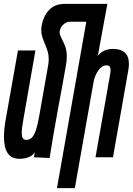

<svg xmlns="http://www.w3.org/2000/svg" viewBox="-38 -810 684 989"><path d="M269.5 -649.5Q269 -647.5 269 -644Q269 -636.5 272 -628.8Q275 -621 281.5 -607.5Q293 -585.5 299.5 -565.8Q306 -546 306 -518Q306 -499 302.5 -478.5Q287.5 -391 263.5 -263.5L242 -143.5Q238 -118.5 233 -91Q226 -51.5 217.5 4L136.5 0L141.5 -27Q134.5 -12 113.2 -2Q92 8 61.5 8Q-17.5 8 -17.5 -105Q-17.5 -145.5 -8 -198L54.5 -550H144.5L82.5 -196Q74 -148 74 -125Q74 -106 79.8 -97.8Q85.5 -89.5 98.5 -89.5Q114.5 -89.5 126.2 -101.2Q138 -113 147 -139.8Q156 -166.5 164 -212.5L210 -473Q213 -490.5 213 -504.5Q213 -527 207.8 -544.5Q202.5 -562 192.5 -586Q183.5 -608 179 -622.5Q174.5 -637 174.5 -654.5Q174.5 -666 176.5 -676.5Q185 -727 214.8 -758.5Q244.5 -790 295.5 -790H515L466 -523Q494.5 -558 544.5 -558Q584 -558 605 -539Q626 -520 626 -481Q626 -466.5 623 -449L544 0H454L529 -425.5Q531.5 -440.5 531.5 -449.5Q531.5 -461.5 526.5 -467.5Q521.5 -473.5 510 -473.5Q487.5 -473.5 468.8 -447.5Q450 -421.5 443.5 -385L347.5 159H255.5L406.5 -698H322Q304 -698 288.5 -683.8Q273 -669.5 269.5 -649.5Z"/></svg>

Font: JuliaMono SemiBold
Style: Italic
Weight: 600
Italic angle: -9°
Monospace: yes
Designer: cormullion
Foundry: corm
Version: Version 0.056; ttfautohint (v1.8.4)